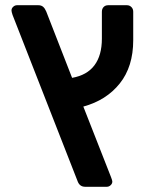

<svg xmlns="http://www.w3.org/2000/svg" viewBox="-20 -591 564 735"><path d="M278 105 28 -534Q24 -546 24 -551Q24 -559 30.5 -565Q37 -571 45 -571H127Q138 -571 145 -565Q152 -559 157 -547L256 -293Q313 -303 341.5 -341Q370 -379 370 -443V-546Q370 -557 376.5 -564Q383 -571 394 -571H466Q476 -571 483 -564Q490 -557 490 -546V-437Q490 -336 438.5 -271.5Q387 -207 299 -183L405 87Q410 100 410 104Q410 112 403.5 118Q397 124 389 124H306Q286 124 278 105Z"/></svg>

Font: Hezaedrus Medium
Style: Regular
Weight: 500
Designer: Hubert & Fischer
Foundry: Hubert & Fischer
Version: Version 1.10;September 3, 2019;FontCreator 11.5.0.2425 64-bi